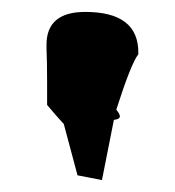

<svg xmlns="http://www.w3.org/2000/svg" viewBox="-20 -727 294 322"><path d="M151 -425 110 -433 87 -519Q74 -533 59 -551V-589Q59 -624 58 -646V-652Q58 -707 123 -707Q212 -707 212 -639V-636Q200 -621 175 -543Q181 -536 181 -532Q181 -527 171 -526Z"/></svg>

Font: Xiangcui Kesong Xiangcui Kesong
Style: Regular
Weight: 400
Version: Version 1.501;March 28, 2024;FontCreator 14.0.0.2814 64-bit